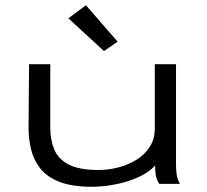

<svg xmlns="http://www.w3.org/2000/svg" viewBox="-20 -702 790 733"><path d="M330 11Q255 11 207.5 -7.5Q160 -26 134.5 -58Q109 -90 99 -130.5Q89 -171 89 -214L91 -457H172V-214Q172 -168 187 -131.5Q202 -95 242 -74Q282 -53 357 -53Q393 -53 430.5 -62.5Q468 -72 500 -91.5Q532 -111 551.5 -141Q571 -171 571 -212V-457H652V-71Q652 -53 654.5 -35.5Q657 -18 667 0H588Q577 -17 574.5 -35Q572 -53 572 -70Q550 -45 510 -26.5Q470 -8 422.5 1.5Q375 11 330 11ZM377 -507 241 -632 308 -682 429 -543Z"/></svg>

Font: Inconsolata ExtraExpanded Thin
Style: Regular
Weight: 100
Width: 8
Monospace: yes
Designer: Raph Levien, Cyreal, Brenton Simpson
Foundry: Raph Levien, Cyreal, Google
Version: Version 3.100; ttfautohint (v1.8.4.7-5d5b)